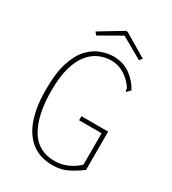

<svg xmlns="http://www.w3.org/2000/svg" viewBox="-190 -875 880 984"><g transform="rotate(30 250.0 -382.5)"><path d="M277 10Q203 10 153.5 -29Q104 -68 80 -139Q56 -210 56 -304Q55 -405 75.5 -469Q96 -533 129.5 -568Q163 -603 201.5 -616.5Q240 -630 274 -630Q330 -629 371 -600.5Q412 -572 438 -525L424 -510L418 -504L413 -509Q415 -514 412.5 -520.5Q410 -527 400 -540Q345 -606 273 -606Q239 -606 205.5 -592.5Q172 -579 144 -546.5Q116 -514 99.5 -458.5Q83 -403 83 -319Q83 -177 130 -95.5Q177 -14 277 -14Q315 -14 351 -29.5Q387 -45 415 -72V-258H282V-282H440V-55Q396 -23 360 -6.5Q324 10 277 10ZM141 -678 127 -694 261 -775H271L407 -694L393 -678L267 -750Z"/></g></svg>

Font: Inconsolata ExtraLight
Style: Regular
Weight: 200
Monospace: yes
Designer: Raph Levien, Cyreal, Brenton Simpson
Foundry: Raph Levien, Cyreal, Google
Version: Version 3.001; ttfautohint (v1.8.2.53-6de2)